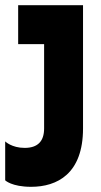

<svg xmlns="http://www.w3.org/2000/svg" viewBox="-20 -520 390 740"><path d="M100 200C200 200 300 150 300 -25V-500H50V-350H150V-25C150 25 125 50 75 50C25 50 0 25 0 25V175C0 175 25 200 100 200Z"/></svg>

Font: LS-VG5000 Bold
Style: Regular
Weight: 400
Designer: Justin Bihan, 2021
Foundry: Justin Bihan, 2021
Version: Version 1.000;Glyphs 3.1.2 (3151)